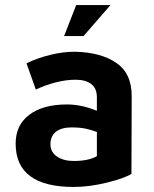

<svg xmlns="http://www.w3.org/2000/svg" viewBox="-20 -726 610 761"><path d="M502 -345 501 -37Q475 -20 405 -2.5Q335 15 272 15Q42 15 42 -157Q42 -230 96 -271Q150 -312 246 -312Q302 -312 364 -287V-340Q364 -376 341.5 -393Q319 -410 280 -410Q242 -410 201 -399.5Q160 -389 122 -371L85 -475Q128 -496 179 -508.5Q230 -521 276 -521Q378 -519 440 -477.5Q502 -436 502 -345ZM264 -221Q224 -221 202 -204Q180 -187 180 -154Q180 -123 206 -105.5Q232 -88 272 -88Q331 -88 364 -107V-203Q340 -212 317.5 -216.5Q295 -221 264 -221ZM418 -706 311 -583H234L282 -706Z"/></svg>

Font: XXII Aven Bold
Style: Regular
Weight: 700
Designer: Lecter Johnson
Foundry: Doubletwo Studios
Version: Version 1.001